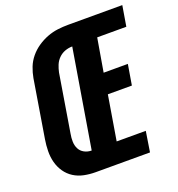

<svg xmlns="http://www.w3.org/2000/svg" viewBox="-133 -844 884 954"><g transform="rotate(-20 309.5 -367.5)"><path d="M211 0Q180 0 150.5 -6Q121 -12 96.5 -27.5Q72 -43 55.5 -67Q39 -91 31.5 -119.5Q24 -148 24.5 -179Q25 -210 30 -240L80 -545Q85 -573 95.5 -600Q106 -627 125 -650Q144 -673 169 -690Q194 -707 221.5 -717.5Q249 -728 277 -731.5Q305 -735 332 -735H619L601 -627H447L417 -451H545L527 -343H400L361 -108H515L498 0ZM229 -108 315 -627Q295 -627 276 -620Q257 -613 242.5 -598.5Q228 -584 220.5 -565.5Q213 -547 209 -528L159 -223Q155 -202 155.5 -181.5Q156 -161 164.5 -144Q173 -127 190.5 -117.5Q208 -108 229 -108Z"/></g></svg>

Font: Iosevka Curly Heavy Extended
Style: Italic
Weight: 900
Width: 7
Italic angle: -9°
Monospace: yes
Designer: Belleve Invis
Foundry: Belleve Invis
Version: Version 11.1.0; ttfautohint (v1.8.3)